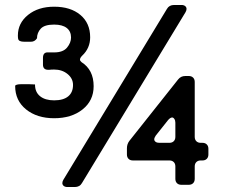

<svg xmlns="http://www.w3.org/2000/svg" viewBox="-20 -753 944 773"><path d="M231 -16Q231 -22 235 -29L652 -717Q661 -733 681 -733H710Q720 -733 725.5 -728.5Q731 -724 731 -717Q731 -711 727 -704L310 -16Q301 0 281 0H252Q242 0 236.5 -4.5Q231 -9 231 -16ZM198 -277Q129 -277 85 -312.5Q41 -348 41 -407Q41 -410 47.5 -412Q54 -414 65 -414H97L121 -413V-412Q121 -382 141.5 -365.5Q162 -349 198 -349Q235 -349 254.5 -365Q274 -381 274 -411Q274 -437 252 -455Q230 -473 198 -473Q185 -473 179 -472H174Q153 -472 153 -493V-520Q153 -544 175 -542H198Q234 -542 250 -561.5Q266 -581 266 -602Q266 -627 248.5 -640.5Q231 -654 198 -654Q159 -654 144 -637.5Q129 -621 129 -599Q120 -585 105 -585H77Q55 -585 53 -597Q52 -602 52 -610Q52 -660 93 -693Q134 -726 198 -726Q264 -726 303.5 -693Q343 -660 343 -603Q343 -559 311 -529Q302 -520 302 -513Q302 -508 308 -503Q357 -472 357 -406Q357 -348 312.5 -312.5Q268 -277 198 -277ZM764 -423V-202Q764 -191 770.5 -184.5Q777 -178 788 -178H795Q806 -178 812.5 -171.5Q819 -165 819 -154V-131Q819 -120 812.5 -113.5Q806 -107 795 -107H788Q777 -107 770.5 -100.5Q764 -94 764 -83V-33Q764 -22 757.5 -15.5Q751 -9 740 -9H710Q699 -9 692.5 -15.5Q686 -22 686 -33V-83Q686 -94 679.5 -100.5Q673 -107 662 -107H515Q504 -107 497.5 -113.5Q491 -120 491 -131V-156Q491 -173 501 -186L697 -433Q708 -447 726 -447H740Q751 -447 757.5 -440.5Q764 -434 764 -423ZM601 -192Q601 -186 606.5 -182Q612 -178 621 -178H662Q673 -178 679.5 -184.5Q686 -191 686 -202V-259Q686 -268 682 -274Q678 -280 673 -280Q666 -280 657 -270L607 -207Q601 -198 601 -192Z"/></svg>

Font: Shippori Gochic B2 Bold
Style: Regular
Weight: 700
Designer: FONTDASU
Foundry: FONTDASU / Google Inc. / but / Adobe
Version: Version 1.130